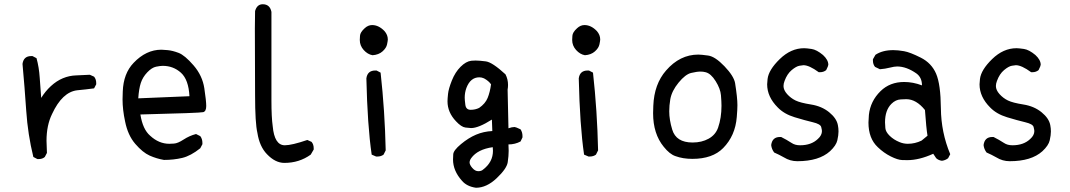

<svg xmlns="http://www.w3.org/2000/svg" viewBox="-20 -755 5040 904"><path d="M162 -6H156L137 -16Q111 -122 103.5 -233.5Q96 -345 86 -454Q91 -491 127 -491H133L152 -481Q164 -437 167 -389Q170 -341 174 -294Q193 -325 219.5 -349.5Q246 -374 276 -386.5Q306 -399 338 -400Q370 -401 403 -403L423 -394Q433 -382 433 -364V-358L423 -339Q387 -334 344 -330Q273 -322 225 -218Q199 -165 199 -92L201 -35L191 -16Q180 -6 162 -6Z M752 -2Q717 -8 684.5 -22.5Q652 -37 617 -77.5Q582 -118 569 -183Q557 -239 557 -287L558 -324Q561 -409 609 -459Q668 -521 740 -521Q746 -521 769 -519Q792 -517 821 -506Q850 -495 891.5 -447Q933 -399 942 -339.5Q951 -280 951 -256Q951 -231 937 -227Q923 -223 641 -216Q652 -146 687 -116Q728 -78 777 -78Q781 -78 799 -79Q817 -80 844.5 -98Q872 -116 903 -124L923 -114Q933 -101 933 -82V-76L923 -57Q878 -21 838 -11.5Q798 -2 752 -2ZM631 -292 872 -302Q868 -380 832 -412.5Q796 -445 746 -445Q735 -445 715 -441Q695 -437 673.5 -414.5Q652 -392 643 -364.5Q634 -337 631 -292Z M1319 12Q1276 12 1237 -29Q1202 -65 1192 -129Q1181 -175 1181 -308L1180 -621Q1180 -677 1181 -703Q1190 -735 1217 -735Q1251 -735 1258 -699V-282Q1258 -203 1264 -161Q1272 -71 1321 -71Q1354 -71 1427 -96L1447 -87Q1457 -75 1457 -57V-51L1443 -27Q1389 12 1319 12Z M1757 -18H1751L1730 -27Q1710 -164 1705 -386Q1710 -423 1747 -423H1753L1772 -413Q1792 -233 1796 -47L1786 -27Q1774 -18 1757 -18ZM1734 -495Q1711 -499 1692.5 -519.5Q1674 -540 1674 -567Q1674 -570 1675 -586.5Q1676 -603 1697 -622Q1713 -637 1732 -637Q1763 -637 1790 -609Q1806 -591 1806 -569Q1806 -564 1802.5 -546.5Q1799 -529 1781 -513Q1763 -497 1734 -495Z M2221 129Q2178 123 2155 96Q2113 49 2113 -4Q2113 -10 2114 -28.5Q2115 -47 2150.5 -76.5Q2186 -106 2221.5 -121Q2257 -136 2298 -138L2296 -192Q2233 -152 2198 -152Q2191 -152 2171.5 -154.5Q2152 -157 2127 -184Q2087 -226 2087 -278Q2087 -289 2089.5 -313Q2092 -337 2107.5 -376Q2123 -415 2148.5 -440.5Q2174 -466 2199 -469Q2208 -470 2219 -470Q2237 -470 2267.5 -466Q2298 -462 2360 -405Q2372 -382 2372 -355Q2372 -344 2370 -333L2374 -151Q2390 -157 2403 -157Q2408 -157 2431 -146Q2440 -132 2440 -115V-108L2431 -89Q2405 -75 2374 -75L2375 -45Q2375 -21 2370.5 9Q2366 39 2318.5 84Q2271 129 2221 129ZM2232 51Q2247 51 2255 43Q2301 8 2301 -45L2300 -62Q2229 -52 2199 -11Q2191 0 2191 10Q2191 21 2204 36Q2217 51 2232 51ZM2196 -238Q2218 -238 2236 -247Q2265 -267 2276 -294Q2287 -321 2292 -358Q2281 -374 2259 -386Q2248 -391 2237 -391Q2195 -391 2176 -341Q2168 -319 2168 -295Q2168 -285 2171 -261.5Q2174 -238 2196 -238Z M2757 -18H2751L2730 -27Q2710 -164 2705 -386Q2710 -423 2747 -423H2753L2772 -413Q2792 -233 2796 -47L2786 -27Q2774 -18 2757 -18ZM2734 -495Q2711 -499 2692.5 -519.5Q2674 -540 2674 -567Q2674 -570 2675 -586.5Q2676 -603 2697 -622Q2713 -637 2732 -637Q2763 -637 2790 -609Q2806 -591 2806 -569Q2806 -564 2802.5 -546.5Q2799 -529 2781 -513Q2763 -497 2734 -495Z M3240 -7Q3195 -7 3160 -20Q3133 -29 3105 -64Q3055 -125 3055 -222L3056 -257Q3060 -359 3116 -423Q3181 -498 3268 -498Q3281 -498 3314 -493.5Q3347 -489 3391 -443Q3435 -397 3441 -364Q3452 -295 3452 -260Q3452 -240 3449 -204Q3442 -116 3385 -58Q3335 -7 3240 -7ZM3241 -84Q3284 -84 3316.5 -102Q3349 -120 3361 -154Q3377 -200 3377 -257Q3377 -276 3374.5 -306.5Q3372 -337 3349.5 -373Q3327 -409 3302 -415Q3291 -418 3278 -418Q3261 -418 3234 -411.5Q3207 -405 3175 -366Q3143 -327 3136 -288Q3131 -258 3131 -231Q3131 -191 3145 -145Q3163 -84 3241 -84Z M3734 4Q3700 4 3671 -14Q3648 -27 3625 -37Q3613 -53 3611 -72Q3616 -110 3652 -110H3658Q3684 -97 3707 -82Q3723 -71 3747 -71Q3800 -71 3831 -101Q3850 -118 3850 -138Q3850 -143 3846.5 -157Q3843 -171 3807 -179.5Q3771 -188 3721.5 -203Q3672 -218 3642 -249Q3592 -299 3592 -358L3594 -383Q3599 -426 3651.5 -477Q3704 -528 3766 -528Q3777 -528 3801 -524.5Q3825 -521 3855 -496Q3880 -473 3880 -450Q3880 -445 3870 -425Q3858 -415 3841 -415H3835Q3790 -448 3763 -448Q3760 -448 3744.5 -445.5Q3729 -443 3707.5 -425Q3686 -407 3674 -374Q3669 -361 3669 -350Q3669 -331 3686 -312Q3703 -293 3725.5 -282Q3748 -271 3798.5 -263Q3849 -255 3884 -226.5Q3919 -198 3925 -166Q3928 -151 3928 -136Q3928 -119 3922.5 -94.5Q3917 -70 3888 -43Q3836 4 3734 4Z M4415 2Q4399 0 4388 -10L4374 -31Q4308 -1 4252 -1Q4248 -1 4227.5 -1.5Q4207 -2 4174 -18.5Q4141 -35 4113 -62Q4069 -103 4069 -178Q4069 -189 4071 -214Q4078 -279 4126 -326Q4170 -369 4237 -369Q4279 -369 4321 -353Q4321 -390 4295 -409Q4248 -442 4204 -442Q4191 -442 4169.5 -436.5Q4148 -431 4123 -429L4100 -440Q4090 -452 4090 -470V-476L4102 -497Q4135 -519 4186 -519Q4208 -519 4236.5 -514Q4265 -509 4315.5 -483.5Q4366 -458 4387.5 -408Q4409 -358 4410 -245Q4411 -132 4454 -29L4444 -10Q4431 0 4415 2ZM4254 -78Q4288 -78 4319 -93L4347 -116Q4341 -152 4335 -237Q4294 -288 4247 -288Q4246 -288 4221.5 -287Q4197 -286 4177 -266Q4147 -236 4147 -179Q4147 -170 4148.5 -152Q4150 -134 4169 -115.5Q4188 -97 4215 -86Q4234 -78 4254 -78Z M4734 4Q4700 4 4671 -14Q4648 -27 4625 -37Q4613 -53 4611 -72Q4616 -110 4652 -110H4658Q4684 -97 4707 -82Q4723 -71 4747 -71Q4800 -71 4831 -101Q4850 -118 4850 -138Q4850 -143 4846.5 -157Q4843 -171 4807 -179.5Q4771 -188 4721.5 -203Q4672 -218 4642 -249Q4592 -299 4592 -358L4594 -383Q4599 -426 4651.5 -477Q4704 -528 4766 -528Q4777 -528 4801 -524.5Q4825 -521 4855 -496Q4880 -473 4880 -450Q4880 -445 4870 -425Q4858 -415 4841 -415H4835Q4790 -448 4763 -448Q4760 -448 4744.5 -445.5Q4729 -443 4707.5 -425Q4686 -407 4674 -374Q4669 -361 4669 -350Q4669 -331 4686 -312Q4703 -293 4725.5 -282Q4748 -271 4798.5 -263Q4849 -255 4884 -226.5Q4919 -198 4925 -166Q4928 -151 4928 -136Q4928 -119 4922.5 -94.5Q4917 -70 4888 -43Q4836 4 4734 4Z"/></svg>

Font: Xiaolai Mono SC
Style: Regular
Weight: 400
Monospace: yes
Designer: LXGW / Nozomi Seto
Version: Version 3.113;September 30, 2024